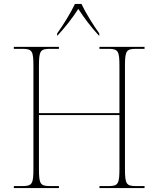

<svg xmlns="http://www.w3.org/2000/svg" viewBox="-20 -951 801 971"><path d="M269 -782V-771H271C316 -821 344 -857 376 -906C408 -857 435 -821 480 -771H482V-782C453 -822 413 -886 392 -931H359C338 -886 298 -822 269 -782ZM50 0H278V-10H233C183 -10 177 -21 177 -98V-369H584V-98C584 -21 578 -10 528 -10H483V0H711V-10H668C618 -10 612 -21 612 -98V-616C612 -693 618 -704 668 -704H711V-714H483V-704H528C578 -704 584 -693 584 -616V-379H177V-616C177 -693 183 -704 233 -704H278V-714H50V-704H93C143 -704 149 -693 149 -616V-98C149 -21 143 -10 93 -10H50Z"/></svg>

Font: Noto Serif Display Thin
Style: Regular
Weight: 100
Designer: Monotype Design Team
Foundry: Monotype Imaging Inc.
Version: Version 2.009